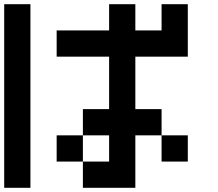

<svg xmlns="http://www.w3.org/2000/svg" viewBox="-20 -895 1040 915"><path d="M0 0V-875H125V0ZM250 -125V-250H375V-125ZM250 -625V-750H500V-875H625V-750H750V-875H875V-625H625V-375H750V-250H625V0H375V-125H500V-250H375V-375H500V-625ZM750 -250H875V-125H750Z"/></svg>

Font: GalmuriMono7 Regular
Style: Regular
Weight: 400
Designer: Lee Minseo (quiple)
Version: Version 2.399;hotconv 1.1.1;makeotfexe 2.6.0 DEVELOPMENT